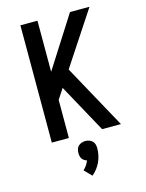

<svg xmlns="http://www.w3.org/2000/svg" viewBox="-143 -820 885 1162"><g transform="rotate(-15 300.0 -239.0)"><path d="M102 0V-735H209V-415L413 -735H535L315 -401L535 0H417L251 -303L209 -239V0ZM288 257 244 212Q256 201 265 187.5Q274 174 280 159Q271 157 263 151.5Q255 146 250 138.5Q245 131 243 121.5Q241 112 241 103Q241 91 244.5 79Q248 67 256.5 59Q265 51 276.5 47Q288 43 300 43Q312 43 323.5 47Q335 51 343.5 59Q352 67 355.5 79Q359 91 359 103Q359 125 354.5 146.5Q350 168 341 188Q332 208 318.5 225.5Q305 243 288 257Z"/></g></svg>

Font: Iosevka Custom SmBdEx
Style: Regular
Weight: 600
Width: 7
Monospace: yes
Designer: Belleve Invis
Foundry: Belleve Invis
Version: Version 11.2.4; ttfautohint (v1.8.4)